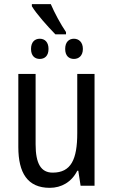

<svg xmlns="http://www.w3.org/2000/svg" viewBox="-20 -892 545 922"><path d="M224 -872H133V-862C156 -824 208 -766 246 -727H297V-738C271 -776 241 -832 224 -872ZM171 -706C147 -706 129 -690 129 -657C129 -624 147 -609 171 -609C195 -609 213 -624 213 -657C213 -690 195 -706 171 -706ZM335 -706C311 -706 293 -690 293 -657C293 -624 311 -609 335 -609C358 -609 378 -624 378 -657C378 -690 358 -706 335 -706ZM434 -537H351V-253C351 -126 321 -63 233 -63C177 -63 151 -106 151 -199V-537H68V-186C68 -62 112 10 219 10C275 10 324 -18 351 -72H356L367 0H434Z"/></svg>

Font: Noto Sans Condensed
Style: Regular
Weight: 400
Width: 3
Designer: Monotype Design Team
Foundry: Monotype Imaging Inc.
Version: Version 2.013